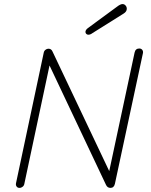

<svg xmlns="http://www.w3.org/2000/svg" viewBox="-20 -913 737 939"><path d="M412.1 -743.2Q406.2 -743.2 402.1 -747.1Q397.9 -751 397.9 -756.8Q397.9 -766.6 410.2 -775.9L551.8 -879.9Q568.8 -893.1 579.1 -893.1Q587.9 -893.1 594 -886.2Q600.1 -879.4 600.1 -870.1Q600.1 -856 584 -846.2L432.1 -751Q421.9 -743.2 412.1 -743.2ZM58.1 -16.1 193.8 -654.8Q195.3 -663.6 202.1 -669.2Q209 -674.8 216.8 -674.8Q231 -674.8 236.8 -661.1L514.2 -76.2L638.2 -655.8Q642.6 -675.8 661.1 -675.8Q670.4 -675.8 675.5 -669.4Q680.7 -663.1 679.2 -653.8L542 -14.2Q537.6 5.9 520 5.9Q504.9 5.9 498 -9.8L222.2 -592.8L99.1 -14.2Q97.7 -5.4 90.8 0.2Q84 5.9 75.2 5.9Q66.4 5.9 61.5 -0.5Q56.6 -6.8 58.1 -16.1Z"/></svg>

Font: Comic Neue Light
Style: Italic
Weight: 300
Italic angle: -12°
Designer: Craig Rozynski
Foundry: Craig Rozynski
Version: Version 2.003;hotconv 1.0.109;makeotfexe 2.5.65596